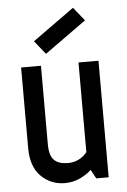

<svg xmlns="http://www.w3.org/2000/svg" viewBox="-54 -802 561 851"><g transform="rotate(-5 226.0 -376.5)"><path d="M200.2 8.8Q138.2 8.8 94.7 -34.2Q51.3 -77.1 51.3 -159.7V-518.6H139.6V-169.4Q139.6 -118.2 160.4 -98.4Q181.2 -78.6 221.2 -78.6Q248.5 -78.6 270.3 -89.8Q292 -101.1 306.6 -119.6V-518.6H395.5V0H340.3L318.8 -39.6Q296.9 -19 266.4 -5.1Q235.8 8.8 200.2 8.8ZM166.5 -569.3 118.2 -629.4 303.2 -762.2 351.6 -702.1Z"/></g></svg>

Font: Voltaire
Style: Regular
Weight: 400
Designer: Yvonne Schüttler, Eben Sorkin, Emma Marichal
Foundry: Sorkin Type Co.
Version: Version 1.010; ttfautohint (v1.8.4.7-5d5b)